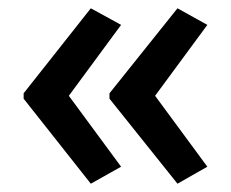

<svg xmlns="http://www.w3.org/2000/svg" viewBox="-20 -498 557 463"><path d="M37 -273 199 -478 272 -438 146 -267 272 -96 199 -55 37 -260ZM244 -273 408 -478 480 -438 354 -267 480 -96 408 -55 244 -260Z"/></svg>

Font: Noto Sans Georgian SemiCondensed Medium
Style: Regular
Weight: 500
Width: 4
Designer: Monotype Design Team, Akaki Razmadze
Foundry: Google LLC
Version: Version 2.005; ttfautohint (v1.8.4.7-5d5b)